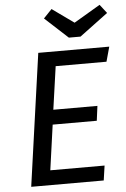

<svg xmlns="http://www.w3.org/2000/svg" viewBox="-60 -953 653 996"><g transform="rotate(-5 266.0 -455.0)"><path d="M158.5 -689.1H528.2L507 -612.4H242.4L210.6 -388.3H440.2L430.2 -311.7H200.5L167.6 -76.7H450.2L439.1 0H61.5ZM359.9 -828.5 497 -909.5 532.2 -864.2 384.1 -753.9H323.5L203.5 -864.2L246.8 -909.5Z"/></g></svg>

Font: Fira Sans Variable
Style: Italic
Weight: 397
Italic angle: -8°
Designer: Carrois Corporate & Edenspiekermann AG
Foundry: Carrois Corporate GbR & Edenspiekermann AG
Version: Version 4.202